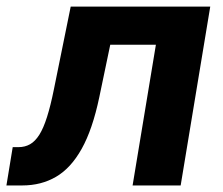

<svg xmlns="http://www.w3.org/2000/svg" viewBox="-55 -566 680 586"><path d="M-35.4 0 -16.2 -116.9H1.3Q21.2 -116.9 36.8 -125.8Q52.3 -134.6 65.1 -154.8Q77.8 -175 88.6 -209.3Q99.5 -243.5 109.7 -294.3L160.8 -545.9H586.7L496.4 0H349.7L420.8 -429.5H281.5L248.1 -269.6Q227.4 -170.9 194.3 -111.8Q161.3 -52.7 116 -26.4Q70.8 0 13.1 0Z"/></svg>

Font: Inter
Style: Italic
Weight: 400
Italic angle: -9.3988°
Designer: Rasmus Andersson
Foundry: rsms
Version: Version 4.001;git-66647c0bb